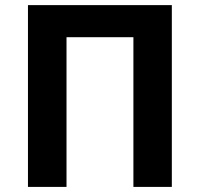

<svg xmlns="http://www.w3.org/2000/svg" viewBox="-20 -734 785 754"><path d="M654.8 -713.9H89.8V0H241.2V-587.9H503.9V0H654.8Z"/></svg>

Font: Noto Reveo Sans
Style: Bold
Weight: 700
Designer: Monotype Design team
Foundry: Monotype Imaging Inc.
Version: Version 1.04